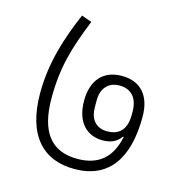

<svg xmlns="http://www.w3.org/2000/svg" viewBox="-102 -779 837 873"><g transform="rotate(15 316.5 -342.5)"><path d="M326 -1C485 -2 563 -113 563 -310C563 -410 513 -466 425 -466C335 -466 287 -407 287 -313C287 -208 343 -160 415 -160C457 -160 483 -176 500 -200H504C482 -95 421 -49 325 -49C202 -49 141 -127 141 -286C141 -432 171 -530 226 -667L178 -684C127 -566 85 -438 85 -295C85 -94 178 0 326 -1ZM342 -297V-331C342 -382 371 -421 425 -421C484 -421 513 -382 513 -321V-306C513 -231 474 -205 424 -205C370 -205 342 -241 342 -297Z"/></g></svg>

Font: IBM Plex Devanagari Light
Style: Regular
Weight: 300
Designer: Mike Abbink, Paul van der Laan, Pieter van Rosmalen, Erin McLaughlin
Foundry: Bold Monday
Version: Version 1.0